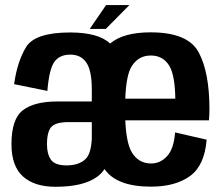

<svg xmlns="http://www.w3.org/2000/svg" viewBox="-20 -728 876 754"><path d="M198 5.5Q115.5 5.5 70.2 -35Q25 -75.5 25 -162Q25 -261 70 -295.2Q115 -329.5 204.5 -329.5H340.5Q340.5 -331.5 340.5 -334V-377Q340.5 -450.5 319.2 -482Q298 -513.5 256 -513.5Q214 -513.5 193.5 -485Q173 -456.5 166 -371L35.5 -397.5Q47.5 -486 82.5 -543.2Q117.5 -600.5 255.5 -600.5Q366.5 -600.5 412.5 -557Q464 -601 571.5 -601Q718.5 -601 760.5 -522Q802.5 -443 802.5 -299.5Q802.5 -275 800.5 -255.5H472Q476 -166 497.5 -130Q524 -86 573.5 -86Q610 -86 636.5 -115.2Q663 -144.5 667.5 -208L791.5 -179.5Q783.5 -78 726 -36.5Q668.5 5 573 5Q438 5 390.5 -64Q378.5 -46 361 -33.5Q307.5 5.5 198 5.5ZM472 -340.5H668.5Q667 -434.5 644 -471Q619.5 -510 572 -510Q524.5 -510 498 -469Q475.5 -435 472 -340.5ZM340.5 -183V-248.5H250.5Q199 -248.5 181.8 -229.8Q164.5 -211 164.5 -160.5Q164.5 -123.5 180 -101Q195.5 -78.5 241.5 -78.5Q289 -78.5 315 -102.5Q337.5 -123 340.5 -183ZM332.5 -614.5 396.5 -708H488L395.5 -614.5Z"/></svg>

Font: Anybody SemiBold
Style: Regular
Weight: 600
Designer: Tyler Finck
Foundry: Etcetera Type Company
Version: Version 1.010; ttfautohint (v1.8.3) -l 8 -r 50 -G 200 -x 14 